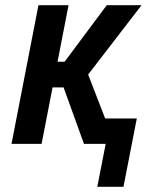

<svg xmlns="http://www.w3.org/2000/svg" viewBox="-20 -550 590 734"><path d="M352 164 384 0H301L223 -216H181L139 0H24L127 -530H242L200 -314H227L388 -530H521L317 -265L382 -97H503L452 164Z"/></svg>

Font: Lode Term
Style: Bold Italic
Weight: 700
Italic angle: -11°
Monospace: yes
Designer: Belleve Invis
Foundry: Belleve Invis
Version: Version 29.2.0